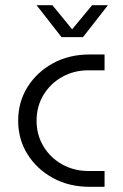

<svg xmlns="http://www.w3.org/2000/svg" viewBox="-20 -720 473 740"><path d="M325 0Q246 0 184 -34Q122 -68 86 -125.5Q50 -183 50 -255Q50 -327 86 -384.5Q122 -442 184 -476Q246 -510 325 -510H383V-449H320Q265 -449 219.5 -423.5Q174 -398 147.5 -354Q121 -310 121 -255Q121 -200 147.5 -156Q174 -112 219.5 -86.5Q265 -61 320 -61H383V0ZM217 -577 121 -700H182L258 -607L335 -700H396L300 -577Z"/></svg>

Font: MuseoModerno Light
Style: Regular
Weight: 300
Designer: Pablo Cosgaya, Héctor Gatti, Marcela Romero, and the Authors of The MuseoModerno Project.
Foundry: Omnibus-Type Team
Version: Version 1.001